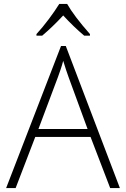

<svg xmlns="http://www.w3.org/2000/svg" viewBox="-20 -949 635 969"><path d="M164 -769H193C228 -799 260 -829 299 -871C334 -833 368 -800 405 -769H434V-777C380 -838 341 -890 319 -929H279C252 -885 204 -820 164 -777ZM11 0H59L158 -258H437L536 0H585L312 -717H288ZM174 -298 272 -559C281 -584 291 -611 299 -642C310 -607 319 -578 326 -560L422 -298Z"/></svg>

Font: Kathrein 35 Thin
Style: Regular
Weight: 250
Designer: Lazydogs Typefoundry, based on Open Sans by Ascender Corporation
Foundry: Lazydogs Typefoundry
Version: Version 1.003;PS 001.003;hotconv 1.0.88;makeotf.lib2.5.64775